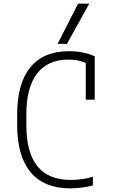

<svg xmlns="http://www.w3.org/2000/svg" viewBox="-20 -1020 640 1050"><path d="M364 10Q221 10 147.5 -78Q74 -166 74 -335V-395Q74 -564 146 -652Q218 -740 357 -740Q397 -740 432.5 -733Q468 -726 498 -712V-475H449V-708L469 -666Q421 -694 354 -694Q241 -694 182.5 -617.5Q124 -541 124 -393V-337Q124 -186 184.5 -111Q245 -36 367 -36Q400 -36 432.5 -41Q465 -46 488 -54V-6Q463 1 429.5 5.5Q396 10 364 10ZM346 -780H295L407 -1000H468Z"/></svg>

Font: M PLUS Code Latin Expanded Light
Style: Regular
Weight: 300
Width: 7
Designer: Coji Morishita
Foundry: UNDERFOREST DESIGN
Version: Version 1.002; ttfautohint (v1.8.3)